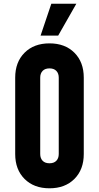

<svg xmlns="http://www.w3.org/2000/svg" viewBox="-20 -1000 534 1036"><path d="M199 -808 257 -980H392L294 -808ZM62 -169V-581Q62 -665 112.5 -715.5Q163 -766 247 -766Q331 -766 381.5 -715.5Q432 -665 432 -581V-169Q432 -85 381.5 -34.5Q331 16 247 16Q163 16 112.5 -34.5Q62 -85 62 -169ZM297 -169V-581Q297 -604 284 -617.5Q271 -631 247 -631Q223 -631 210 -617.5Q197 -604 197 -581V-169Q197 -146 210 -132.5Q223 -119 247 -119Q271 -119 284 -132.5Q297 -146 297 -169Z"/></svg>

Font: Mohave Bold
Style: Regular
Weight: 700
Designer: Gumpita Rahayu
Foundry: Tokotype
Version: Version 2.002;PS 002.002;hotconv 1.0.88;makeotf.lib2.5.64775